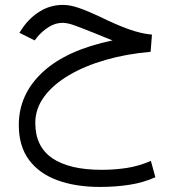

<svg xmlns="http://www.w3.org/2000/svg" viewBox="-20 -422 698 773"><path d="M433.1 -259.3Q414.6 -266.6 403.6 -271Q392.6 -275.4 366.7 -286.1Q316.9 -306.2 284.7 -318.1Q252.4 -330.1 232.9 -330.1Q203.1 -330.1 177 -313.7Q150.9 -297.4 131.8 -274.9L119.6 -259.3L58.1 -290L68.4 -305.7Q98.1 -350.1 140.6 -376.2Q183.1 -402.3 233.4 -402.3Q262.7 -402.3 298.8 -389.6Q335 -377 378.4 -356.4Q451.2 -320.8 500.7 -303.5Q550.3 -286.1 591.8 -282.7L586.4 -213.4Q489.7 -205.1 405.5 -180.9Q321.3 -156.7 257.6 -119.1Q193.8 -81.5 158 -33Q122.1 15.6 122.1 73.2Q122.1 168 190.4 214.8Q258.8 261.7 389.6 261.7Q440.9 261.7 490.5 254.2Q540 246.6 587.4 225.6L605.5 291.5Q558.1 313 502 321.8Q445.8 330.6 382.8 330.6Q284.7 330.6 211.2 303.7Q137.7 276.9 96.7 221.7Q55.7 166.5 55.7 81.1Q55.7 -42 151.6 -131.3Q247.6 -220.7 433.1 -259.3Z"/></svg>

Font: Vazir Light WOL
Style: Light-WOL
Weight: 300
Designer: Saber Rastikerdar
Foundry: Saber Rastikerdar
Version: Version 30.0.0